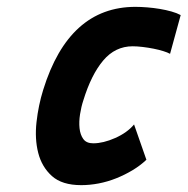

<svg xmlns="http://www.w3.org/2000/svg" viewBox="-20 -529 547 560"><path d="M407 -63Q389 -46 366.5 -32.5Q344 -19 319 -9Q294 1 268 6Q242 11 217 11Q161 11 131.5 -15.5Q102 -42 91.5 -83Q81 -124 86.5 -173Q92 -222 106 -267Q181 -509 375 -509Q391 -509 409.5 -507.5Q428 -506 446 -503Q464 -500 480 -495.5Q496 -491 507 -485L476 -372Q469 -376 456 -380Q443 -384 428 -387Q413 -390 396.5 -392Q380 -394 367 -394Q316 -394 281 -352.5Q246 -311 223 -236Q217 -218 213.5 -196Q210 -174 212 -155Q214 -136 223 -123.5Q232 -111 252 -111Q281 -111 316 -126.5Q351 -142 371 -166Z"/></svg>

Font: Panefresco 999wt
Style: Italic
Weight: 900
Version: Version 1.001